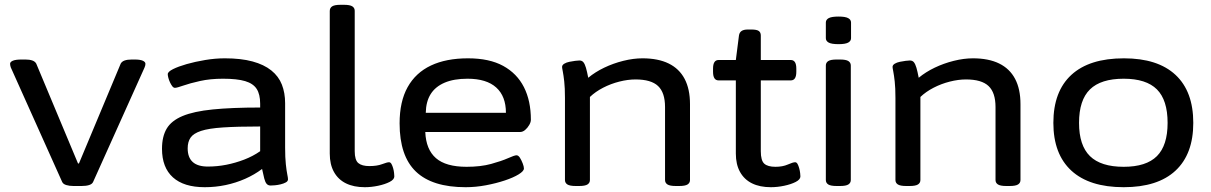

<svg xmlns="http://www.w3.org/2000/svg" viewBox="-20 -773 5046 800"><path d="M286 2Q269 2 256 -2Q243 -6 239 -15L25 -492Q24 -495 23 -499Q22 -503 22 -507Q22 -515 33.5 -520Q45 -525 70 -525H86Q103 -525 114.5 -521Q126 -517 131 -508L305 -92H309L483 -508Q488 -517 499.5 -521Q511 -525 529 -525H541Q564 -525 575 -520Q586 -515 586 -507Q586 -503 585 -499.5Q584 -496 582 -491L368 -15Q364 -6 351.5 -2Q339 2 320 2Z M833 7Q746 7 700.5 -34Q655 -75 655 -153Q655 -204 674.5 -237Q694 -270 740.5 -289.5Q787 -309 866.5 -317Q946 -325 1064 -325V-341Q1064 -380 1049.5 -402.5Q1035 -425 1001.5 -435Q968 -445 909 -445Q856 -445 813.5 -435.5Q771 -426 744 -416.5Q717 -407 709 -407Q703 -407 698 -413.5Q693 -420 688.5 -429.5Q684 -439 681.5 -448.5Q679 -458 679 -464Q679 -474 701 -485Q723 -496 758 -506Q793 -516 835 -523Q877 -530 917 -530Q984 -530 1032 -517Q1080 -504 1110.5 -479.5Q1141 -455 1154.5 -420.5Q1168 -386 1168 -343V-158Q1168 -116 1171 -88.5Q1174 -61 1177 -46.5Q1180 -32 1180 -26Q1180 -18 1171 -13Q1162 -8 1149.5 -5Q1137 -2 1125.5 -1Q1114 0 1108 0Q1097 0 1091 -7Q1085 -14 1081 -29.5Q1077 -45 1072 -69Q1040 -45 1001.5 -28Q963 -11 920.5 -2Q878 7 833 7ZM846 -79Q885 -79 923 -86.5Q961 -94 997.5 -108Q1034 -122 1064 -143V-246Q969 -246 909 -242Q849 -238 817.5 -227.5Q786 -217 774 -199.5Q762 -182 762 -155Q762 -117 783 -98Q804 -79 846 -79Z M1500 7Q1454 7 1421.5 -9Q1389 -25 1371.5 -56.5Q1354 -88 1354 -133V-727Q1354 -740 1364 -746.5Q1374 -753 1399 -753H1413Q1438 -753 1448 -746.5Q1458 -740 1458 -728V-143Q1458 -106 1473 -93.5Q1488 -81 1519 -81Q1551 -81 1572 -89Q1593 -97 1601 -97Q1607 -97 1611 -90Q1615 -83 1618 -72.5Q1621 -62 1622 -52Q1623 -42 1623 -38Q1623 -25 1603.5 -15Q1584 -5 1555.5 1Q1527 7 1500 7Z M1920 7Q1781 7 1713 -58Q1645 -123 1645 -259Q1645 -350 1678.5 -410Q1712 -470 1775.5 -500Q1839 -530 1930 -530Q2019 -530 2076.5 -498.5Q2134 -467 2163 -410Q2192 -353 2192 -274Q2192 -264 2185 -252Q2178 -240 2168 -231.5Q2158 -223 2147 -223H1752Q1755 -150 1796.5 -114Q1838 -78 1924 -78Q1983 -78 2026.5 -90Q2070 -102 2097 -114Q2124 -126 2132 -126Q2140 -126 2146.5 -115.5Q2153 -105 2158 -92Q2163 -79 2163 -71Q2163 -60 2141 -46.5Q2119 -33 2083 -21Q2047 -9 2004.5 -1Q1962 7 1920 7ZM1754 -303H2088Q2088 -372 2047.5 -408.5Q2007 -445 1928 -445Q1871 -445 1832.5 -428.5Q1794 -412 1774.5 -381Q1755 -350 1754 -303Z M2379 2Q2354 2 2344 -4.5Q2334 -11 2334 -23V-365Q2334 -407 2331 -433.5Q2328 -460 2325 -475Q2322 -490 2322 -494Q2322 -502 2331 -507.5Q2340 -513 2352.5 -515.5Q2365 -518 2376.5 -519.5Q2388 -521 2394 -521Q2405 -521 2411 -513.5Q2417 -506 2421.5 -490.5Q2426 -475 2431 -449Q2460 -473 2497.5 -491Q2535 -509 2577 -519.5Q2619 -530 2657 -530Q2722 -530 2766 -508.5Q2810 -487 2832.5 -444.5Q2855 -402 2855 -339V-23Q2855 -11 2845 -4.5Q2835 2 2810 2H2796Q2771 2 2761 -4.5Q2751 -11 2751 -23V-327Q2751 -387 2722 -414.5Q2693 -442 2628 -442Q2596 -442 2560.5 -433Q2525 -424 2493 -407.5Q2461 -391 2438 -369V-23Q2438 -11 2428 -4.5Q2418 2 2393 2Z M3192 7Q3146 7 3113.5 -9Q3081 -25 3063.5 -56.5Q3046 -88 3046 -133V-438H2974Q2951 -438 2951 -474V-487Q2951 -523 2974 -523H3046L3059 -625Q3061 -638 3070 -644Q3079 -650 3096 -650H3111Q3133 -650 3141.5 -644Q3150 -638 3150 -625V-523H3275Q3298 -523 3298 -487V-474Q3298 -438 3275 -438H3150V-143Q3150 -104 3164.5 -91Q3179 -78 3211 -78Q3241 -78 3262.5 -87.5Q3284 -97 3293 -97Q3299 -97 3303 -90Q3307 -83 3310 -72Q3313 -61 3314 -51.5Q3315 -42 3315 -38Q3315 -25 3295.5 -15Q3276 -5 3247.5 1Q3219 7 3192 7Z M3466 2Q3441 2 3431 -4.5Q3421 -11 3421 -23V-500Q3421 -512 3431 -518.5Q3441 -525 3466 -525H3480Q3505 -525 3515 -518.5Q3525 -512 3525 -500V-23Q3525 -11 3515 -4.5Q3505 2 3480 2ZM3474 -589Q3445 -589 3433 -595.5Q3421 -602 3421 -614V-679Q3421 -691 3433 -697.5Q3445 -704 3474 -704Q3502 -704 3514 -697.5Q3526 -691 3526 -679V-614Q3526 -602 3514 -595.5Q3502 -589 3474 -589Z M3756 2Q3731 2 3721 -4.5Q3711 -11 3711 -23V-365Q3711 -407 3708 -433.5Q3705 -460 3702 -475Q3699 -490 3699 -494Q3699 -502 3708 -507.5Q3717 -513 3729.5 -515.5Q3742 -518 3753.5 -519.5Q3765 -521 3771 -521Q3782 -521 3788 -513.5Q3794 -506 3798.5 -490.5Q3803 -475 3808 -449Q3837 -473 3874.5 -491Q3912 -509 3954 -519.5Q3996 -530 4034 -530Q4099 -530 4143 -508.5Q4187 -487 4209.5 -444.5Q4232 -402 4232 -339V-23Q4232 -11 4222 -4.5Q4212 2 4187 2H4173Q4148 2 4138 -4.5Q4128 -11 4128 -23V-327Q4128 -387 4099 -414.5Q4070 -442 4005 -442Q3973 -442 3937.5 -433Q3902 -424 3870 -407.5Q3838 -391 3815 -369V-23Q3815 -11 3805 -4.5Q3795 2 3770 2Z M4662 7Q4519 7 4444 -62Q4369 -131 4369 -261Q4369 -392 4444 -461Q4519 -530 4663 -530Q4804 -530 4878 -461Q4952 -392 4952 -261Q4952 -131 4878 -62Q4804 7 4662 7ZM4662 -78Q4756 -78 4800.5 -122.5Q4845 -167 4845 -261Q4845 -356 4800.5 -400.5Q4756 -445 4662 -445Q4567 -445 4521.5 -400.5Q4476 -356 4476 -261Q4476 -167 4521.5 -122.5Q4567 -78 4662 -78Z"/></svg>

Font: Asap Expanded Medium
Style: Regular
Weight: 500
Width: 7
Designer: Pablo Cosgaya
Foundry: Omnibus-Type
Version: Version 3.001